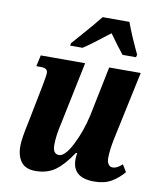

<svg xmlns="http://www.w3.org/2000/svg" viewBox="-86 -834 755 912"><g transform="rotate(10 291.5 -378.0)"><path d="M325 -78Q325 -93 328 -109H322Q281 -47 242 -19Q203 9 147 9Q99 9 77.5 -19.5Q56 -48 56 -95Q56 -131 74 -212L109 -389Q110 -393 113 -411Q120 -446 120 -457Q120 -471 112 -476.5Q104 -482 84 -482H65L77 -536H291L229 -237Q214 -174 214 -128Q214 -85 244 -85Q273 -85 306.5 -150.5Q340 -216 358 -296L407 -536H559L488 -203Q477 -148 477 -112Q477 -93 484.5 -82Q492 -71 505 -71Q516 -71 526.5 -76.5Q537 -82 551 -94L572 -60Q545 -28 512 -9Q479 10 430 10Q325 10 325 -78ZM209 -619 239 -653Q307 -730 335 -766H464Q486 -705 527 -619L524 -606H459Q429 -643 390 -698Q370 -682 360 -675Q299 -627 266 -606H206Z"/></g></svg>

Font: Noto Serif CondExtraBold
Style: Italic
Weight: 800
Width: 3
Italic angle: -12°
Designer: Monotype Design Team
Foundry: Monotype Imaging Inc.
Version: Version 1.001